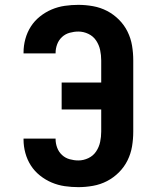

<svg xmlns="http://www.w3.org/2000/svg" viewBox="-20 -763 640 791"><path d="M303 8Q275 8 247 4Q219 0 193 -11Q167 -22 144.5 -40Q122 -58 107 -81.5Q92 -105 84.5 -132.5Q77 -160 77 -188V-192H209V-190Q209 -172 215.5 -154.5Q222 -137 235.5 -124.5Q249 -112 267 -107Q285 -102 303 -102Q324 -102 344 -111.5Q364 -121 376 -139Q388 -157 392.5 -178Q397 -199 397 -221V-312H234V-423H397V-514Q397 -536 392.5 -557Q388 -578 376 -596Q364 -614 344 -623.5Q324 -633 303 -633Q285 -633 267 -628Q249 -623 235.5 -610.5Q222 -598 215.5 -580.5Q209 -563 209 -545V-543H77V-547Q77 -575 84.5 -602.5Q92 -630 107 -653.5Q122 -677 144.5 -695Q167 -713 193 -724Q219 -735 247 -739Q275 -743 303 -743Q333 -743 363.5 -737.5Q394 -732 421 -718Q448 -704 470 -682Q492 -660 505.5 -632.5Q519 -605 524 -575Q529 -545 529 -514V-221Q529 -190 524 -160Q519 -130 505.5 -102.5Q492 -75 470 -53Q448 -31 421 -17Q394 -3 363.5 2.5Q333 8 303 8Z"/></svg>

Font: Iosevka Extrabold Extended
Style: Regular
Weight: 800
Width: 7
Monospace: yes
Designer: Belleve Invis
Foundry: Belleve Invis
Version: Version 32.5.0; ttfautohint (v1.8.4)